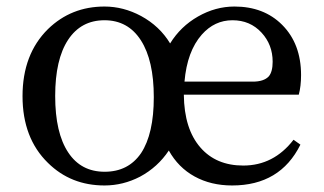

<svg xmlns="http://www.w3.org/2000/svg" viewBox="-20 -554 993 588"><path d="M300 14Q197 14 127 -55Q49 -131 49 -259.5Q49 -388 127 -465Q198 -534 300 -534Q358 -534 412 -505Q469 -474 501 -421Q533 -473 586.5 -503.5Q640 -534 698 -534Q788 -534 844 -478Q902 -420 902 -324Q902 -290 895 -264H543Q544 -159 594 -102Q642 -47 725 -47Q818 -47 879 -126L900 -111Q838 14 691 14Q626 14 576 -13.5Q526 -41 497 -93Q463 -42 409 -13Q357 14 300 14ZM412 -85Q451 -144 451 -256.5Q451 -369 411.5 -430.5Q372 -492 300 -492Q228 -492 188.5 -432Q149 -372 149 -260Q149 -147 189 -87Q228 -28 300.5 -28Q373 -28 412 -85ZM545 -304H754Q788 -304 803 -320Q815 -334 815 -365Q815 -417 781 -454Q746 -492 692 -492Q637 -492 598 -448Q553 -397 545 -304Z"/></svg>

Font: GenRyuMin TW M
Style: Regular
Weight: 500
Version: Version 1.501;PS 1;hotconv 16.6.51;makeotf.lib2.5.65220